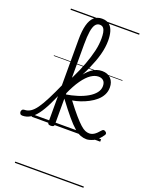

<svg xmlns="http://www.w3.org/2000/svg" viewBox="-318 -1001 1126 1483"><g transform="rotate(20 245.5 -259.5)"><path d="M-70 17Q-83 17 -88.5 9.5Q-94 2 -94 -7Q-94 -16 -88 -23.5Q-82 -31 -70 -31Q-45 -31 -21.5 -45.5Q2 -60 26 -93.5Q50 -127 78 -182Q106 -237 142 -318Q148 -332 154.5 -327Q161 -322 165 -309Q169 -296 164 -284Q132 -204 104 -147Q76 -90 48.5 -53.5Q21 -17 -8 0Q-37 17 -70 17ZM162 15Q149 15 143 10.5Q137 6 137 -4V-682Q137 -757 150 -804.5Q163 -852 189 -875Q215 -898 253 -898Q292 -898 314 -879.5Q336 -861 345.5 -828.5Q355 -796 355 -754Q355 -727 351 -698Q347 -669 339 -639Q331 -609 319.5 -577.5Q308 -546 293 -512Q278 -478 259.5 -442.5Q241 -407 219.5 -369.5Q198 -332 173 -292L161 -334Q180 -368 196.5 -401.5Q213 -435 227 -467.5Q241 -500 252.5 -531Q264 -562 273 -591.5Q282 -621 288.5 -648.5Q295 -676 298 -702.5Q301 -729 301 -754Q301 -778 297.5 -799.5Q294 -821 283.5 -834.5Q273 -848 252 -848Q231 -848 217 -829.5Q203 -811 196.5 -770Q190 -729 190 -664V-4Q190 6 183 10.5Q176 15 162 15ZM457 19Q432 19 408 10Q384 1 354.5 -24Q325 -49 285.5 -96Q246 -143 189 -219L182 -218L184 -251Q236 -259 281.5 -273.5Q327 -288 362 -308.5Q397 -329 417 -354.5Q437 -380 437 -410Q437 -439 422 -453.5Q407 -468 381 -468Q351 -468 319 -446.5Q287 -425 253.5 -378Q220 -331 186 -254L177 -298Q203 -359 235.5 -409Q268 -459 307 -488.5Q346 -518 393 -518Q439 -518 465 -490.5Q491 -463 491 -418Q491 -385 476.5 -357Q462 -329 436.5 -307Q411 -285 379.5 -268.5Q348 -252 315 -241Q282 -230 251 -225Q298 -163 331.5 -124.5Q365 -86 388 -65.5Q411 -45 428 -38Q445 -31 461 -31Q481 -31 500 -42.5Q519 -54 545 -85Q552 -93 558.5 -93.5Q565 -94 573 -89Q583 -83 584.5 -75.5Q586 -68 581 -61Q547 -11 513 4Q479 19 457 19ZM0 369H564V379H0ZM0 -20H564V0H0ZM0 -505H564V-500H0ZM0 -889H564V-879H0Z"/></g></svg>

Font: Playwrite HR Lijeva Guides
Style: Regular
Weight: 400
Designer: Veronika Burian, José Scaglione
Foundry: TypeTogether
Version: Version 1.003